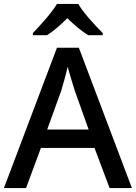

<svg xmlns="http://www.w3.org/2000/svg" viewBox="-20 -961 695 981"><path d="M380 -941H271C245 -896 185 -831 148 -792V-781H220C255 -803 289 -833 324 -868C360 -833 396 -802 431 -781H505V-792C467 -830 405 -896 380 -941ZM540 0H654L383 -717H271L0 0H113L189 -205H463ZM362 -498 433 -299H221L293 -498C301 -525 316 -577 326 -620C333 -590 356 -518 362 -498Z"/></svg>

Font: Noto Sans Canadian Aboriginal Medium
Style: Regular
Weight: 500
Designer: Monotype Design Team, Typotheque's Kevin King
Foundry: Monotype Imaging Inc.
Version: Version 2.004